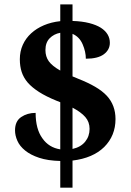

<svg xmlns="http://www.w3.org/2000/svg" viewBox="-20 -780 599 879"><path d="M255.9 -683.1V-759.8H312V-684.1Q356.4 -682.6 388.7 -674.3Q420.9 -666 441.9 -652.8Q482.9 -626 482.9 -584Q482.9 -552.2 455.6 -531.7Q428.2 -511.2 373 -511.2Q373 -543 358.4 -577.1Q343.8 -611.3 312 -625V-430.2Q314.5 -429.2 323.2 -425.8L336.9 -419.9Q382.8 -401.9 415.5 -382.8Q448.2 -363.8 469.2 -341.3Q508.8 -298.3 508.8 -234.9Q508.8 -158.7 457 -106.9Q405.3 -56.2 312 -44.9V79.1H255.9V-43Q198.7 -44.4 159.2 -57.6Q119.6 -70.8 95.2 -90.8Q70.3 -110.8 59.6 -135.3Q48.8 -159.7 48.8 -183.1Q48.8 -225.1 76.9 -244.1Q105 -263.2 143.1 -263.2Q143.1 -189 174.3 -146.5Q203.6 -104.5 255.9 -96.2V-312L238.8 -318.8Q190.9 -338.4 159.2 -358.6Q127.4 -378.9 107.4 -401.4Q87.9 -424.3 79.3 -450.4Q70.8 -476.6 70.8 -508.8Q70.8 -544.9 84.5 -575Q98.1 -605 122.6 -627.4Q147 -649.9 180.9 -664.3Q214.8 -678.7 255.9 -683.1ZM188 -550.8Q188 -521 203.4 -499.5Q218.8 -478 255.9 -457V-629.9Q226.6 -624.5 207.3 -604.7Q188 -585 188 -550.8ZM390.1 -189.9Q390.1 -221.7 370.6 -244.1Q351.1 -266.6 312 -287.1V-98.1Q349.6 -106.4 369.9 -131.3Q390.1 -156.2 390.1 -189.9Z"/></svg>

Font: Koh Santepheap
Style: Bold
Weight: 700
Designer: Danh Hong
Version: Version 2.002; ttfautohint (v1.8.3)